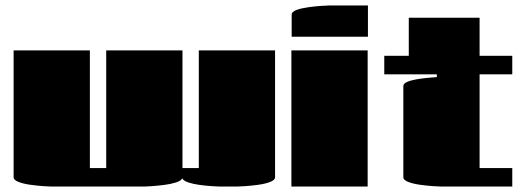

<svg xmlns="http://www.w3.org/2000/svg" viewBox="-20 -685 1931 705"><path d="M370 -500H650V-68H710V-500H990V-34Q990 -24 972 -17Q954 -10 928.5 -6.5Q903 -3 880.5 -1.5Q858 0 850 0H788Q778 0 757 -1.5Q736 -3 713 -6Q690 -9 672 -15Q654 -21 649 -30Q645 -21 626 -15Q607 -9 583 -6Q559 -3 538.5 -1.5Q518 0 510 0H170Q162 0 139.5 -1.5Q117 -3 91.5 -6.5Q66 -10 48 -17Q30 -24 30 -34V-500H310V-68H370Z M1331 -550H1051V-631Q1051 -642 1069 -648.5Q1087 -655 1112.5 -658.5Q1138 -662 1160.5 -663.5Q1183 -665 1191 -665H1331ZM1050 -500H1330V0H1050Z M1391 -412V-480H1481V-620H1741V-480H1861V-412H1741V-68H1861V0H1601Q1593 0 1570.5 -1.5Q1548 -3 1522.5 -6.5Q1497 -10 1479 -17Q1461 -24 1461 -34V-369Q1461 -378 1474.5 -384Q1488 -390 1508 -393.5Q1528 -397 1548.5 -399Q1569 -401 1584 -402V-412Z"/></svg>

Font: Gajraj One
Style: Regular
Weight: 400
Designer: Saurabh Sharma
Foundry: Saurabh Sharma
Version: Version 1.000